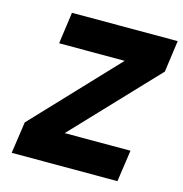

<svg xmlns="http://www.w3.org/2000/svg" viewBox="-104 -796 849 891"><g transform="rotate(15 320.5 -350.0)"><path d="M31 0H539L561 -152H245L620 -548L641 -700H133L112 -548H427L53 -152Z"/></g></svg>

Font: Unageo
Style: ExtraBold-Italic
Weight: 800
Designer: Richard Sepsi
Foundry: Richard Sepsi
Version: Version 2.000